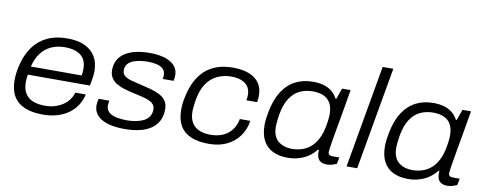

<svg xmlns="http://www.w3.org/2000/svg" viewBox="-62 -1021 3360 1332"><g transform="rotate(10 1617.5 -355.5)"><path d="M277 12Q201 12 149 -10Q97 -32 70.5 -77Q44 -122 44 -189Q44 -220 48.5 -249.5Q53 -279 60 -305Q79 -378 117.5 -430Q156 -482 215 -510Q274 -538 353 -538Q431 -538 480.5 -514Q530 -490 554.5 -447.5Q579 -405 579 -347Q579 -329 576 -305Q573 -281 565 -243H128Q126 -228 124.5 -215.5Q123 -203 123 -191Q123 -141 142.5 -110Q162 -79 197.5 -65Q233 -51 283 -51Q320 -51 351 -60.5Q382 -70 407 -86.5Q432 -103 449 -126Q466 -149 474 -177H548Q539 -137 517.5 -102.5Q496 -68 462 -42.5Q428 -17 382 -2.5Q336 12 277 12ZM139 -302H497Q499 -315 500 -326.5Q501 -338 501 -349Q501 -395 481.5 -422.5Q462 -450 428 -462.5Q394 -475 349 -475Q297 -475 254.5 -456Q212 -437 182.5 -398.5Q153 -360 139 -302Z M854 12Q803 12 762.5 4Q722 -4 693 -20.5Q664 -37 649 -61Q634 -85 634 -117Q634 -128 636 -140Q638 -152 641 -163H717Q715 -156 713.5 -146.5Q712 -137 712 -130Q712 -99 732 -81.5Q752 -64 785 -57Q818 -50 859 -50Q893 -50 923.5 -56Q954 -62 977.5 -74Q1001 -86 1014.5 -106.5Q1028 -127 1028 -156Q1028 -178 1015.5 -192Q1003 -206 981 -215Q959 -224 930 -231Q901 -238 867 -245Q831 -253 800 -263Q769 -273 746.5 -287.5Q724 -302 711 -323.5Q698 -345 698 -376Q698 -415 714 -445.5Q730 -476 761 -496.5Q792 -517 836 -527.5Q880 -538 936 -538Q982 -538 1019.5 -530Q1057 -522 1083 -506Q1109 -490 1122.5 -467.5Q1136 -445 1136 -415Q1136 -405 1134.5 -395.5Q1133 -386 1131 -376H1055Q1056 -383 1057 -389Q1058 -395 1058 -401Q1058 -431 1040.5 -447Q1023 -463 995 -469.5Q967 -476 934 -476Q907 -476 879.5 -472Q852 -468 829 -458.5Q806 -449 792 -432Q778 -415 778 -389Q778 -363 797 -348.5Q816 -334 847.5 -326Q879 -318 914 -310Q949 -302 983 -292.5Q1017 -283 1045.5 -269Q1074 -255 1091 -231.5Q1108 -208 1108 -170Q1108 -124 1090 -89.5Q1072 -55 1039 -32.5Q1006 -10 959 1Q912 12 854 12Z M1447 12Q1371 12 1320 -10Q1269 -32 1243.5 -76.5Q1218 -121 1218 -188Q1218 -212 1221 -237Q1224 -262 1230 -287Q1243 -347 1267.5 -394Q1292 -441 1328 -473Q1364 -505 1412.5 -521.5Q1461 -538 1522 -538Q1589 -538 1636 -519.5Q1683 -501 1707.5 -465.5Q1732 -430 1732 -379Q1732 -368 1731 -356Q1730 -344 1728 -331H1652Q1654 -341 1655 -350Q1656 -359 1656 -368Q1656 -405 1639 -428.5Q1622 -452 1591.5 -463.5Q1561 -475 1521 -475Q1469 -475 1424.5 -454.5Q1380 -434 1349.5 -390.5Q1319 -347 1306 -275Q1303 -254 1301 -239.5Q1299 -225 1298 -213.5Q1297 -202 1297 -192Q1297 -142 1315.5 -111.5Q1334 -81 1368 -66.5Q1402 -52 1447 -52Q1495 -52 1533 -68Q1571 -84 1596.5 -116.5Q1622 -149 1630 -195H1704Q1694 -132 1660 -85.5Q1626 -39 1572 -13.5Q1518 12 1447 12Z M2003 12Q1940 12 1896 -10Q1852 -32 1829 -75.5Q1806 -119 1806 -184Q1806 -207 1809 -230.5Q1812 -254 1817 -279Q1834 -368 1871 -425Q1908 -482 1962.5 -510Q2017 -538 2087 -538Q2128 -538 2161 -528.5Q2194 -519 2218.5 -499.5Q2243 -480 2259 -450H2265L2292 -526H2352L2332 -409Q2326 -373 2318.5 -331Q2311 -289 2303.5 -247Q2296 -205 2290 -169Q2284 -133 2280.5 -108.5Q2277 -84 2277 -78Q2277 -65 2284.5 -58.5Q2292 -52 2307 -52H2356L2347 -6Q2336 -1 2318 5Q2300 11 2278 11Q2247 11 2229.5 -3Q2212 -17 2209 -42Q2207 -50 2207 -59Q2207 -68 2208 -78L2201 -80Q2164 -33 2112.5 -10.5Q2061 12 2003 12ZM2023 -54Q2057 -54 2089.5 -64Q2122 -74 2150 -97Q2178 -120 2198.5 -159Q2219 -198 2229 -254Q2233 -275 2234.5 -289Q2236 -303 2237 -314.5Q2238 -326 2238 -335Q2238 -382 2221.5 -412.5Q2205 -443 2173 -457.5Q2141 -472 2096 -472Q2047 -472 2006 -453Q1965 -434 1936 -390.5Q1907 -347 1894 -274Q1890 -251 1888.5 -235.5Q1887 -220 1886 -209Q1885 -198 1885 -188Q1885 -120 1922 -87Q1959 -54 2023 -54Z M2416 0 2543 -723H2618L2491 0Z M2851 12Q2788 12 2744 -10Q2700 -32 2677 -75.5Q2654 -119 2654 -184Q2654 -207 2657 -230.5Q2660 -254 2665 -279Q2682 -368 2719 -425Q2756 -482 2810.5 -510Q2865 -538 2935 -538Q2976 -538 3009 -528.5Q3042 -519 3066.5 -499.5Q3091 -480 3107 -450H3113L3140 -526H3200L3180 -409Q3174 -373 3166.5 -331Q3159 -289 3151.5 -247Q3144 -205 3138 -169Q3132 -133 3128.5 -108.5Q3125 -84 3125 -78Q3125 -65 3132.5 -58.5Q3140 -52 3155 -52H3204L3195 -6Q3184 -1 3166 5Q3148 11 3126 11Q3095 11 3077.5 -3Q3060 -17 3057 -42Q3055 -50 3055 -59Q3055 -68 3056 -78L3049 -80Q3012 -33 2960.5 -10.5Q2909 12 2851 12ZM2871 -54Q2905 -54 2937.5 -64Q2970 -74 2998 -97Q3026 -120 3046.5 -159Q3067 -198 3077 -254Q3081 -275 3082.5 -289Q3084 -303 3085 -314.5Q3086 -326 3086 -335Q3086 -382 3069.5 -412.5Q3053 -443 3021 -457.5Q2989 -472 2944 -472Q2895 -472 2854 -453Q2813 -434 2784 -390.5Q2755 -347 2742 -274Q2738 -251 2736.5 -235.5Q2735 -220 2734 -209Q2733 -198 2733 -188Q2733 -120 2770 -87Q2807 -54 2871 -54Z"/></g></svg>

Font: Archivo SemiExpanded Light
Style: Italic
Weight: 300
Width: 6
Italic angle: -10°
Designer: Hector Gatti
Foundry: Omnibus-Type
Version: Version 2.001